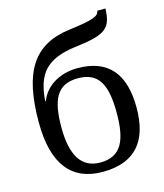

<svg xmlns="http://www.w3.org/2000/svg" viewBox="-116 -857 814 953"><g transform="rotate(-15 291.5 -380.0)"><path d="M294 10C462 10 538 -84 538 -255C538 -429 463 -520 304 -520C207 -520 134 -468 112 -403H108C118 -539 168 -606 327 -625C483 -644 512 -669 516 -770H474C470 -742 441 -731 317 -715C127 -691 50 -568 50 -310C50 -92 136 10 294 10ZM294 -38C197 -38 152 -114 152 -255C152 -398 185 -471 294 -471C402 -471 436 -398 436 -255C436 -114 402 -38 294 -38Z"/></g></svg>

Font: Noto Serif
Style: Regular
Weight: 400
Designer: Monotype Design Team
Foundry: Monotype Imaging Inc.
Version: Version 2.015